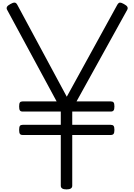

<svg xmlns="http://www.w3.org/2000/svg" viewBox="-20 -1441 1032 1475"><path d="M491 14Q447 14 447 -14V-404H154Q139 -404 133 -412.5Q127 -421 127 -443Q127 -466 133 -474Q139 -482 154 -482H447V-584H154Q139 -584 133 -592.5Q127 -601 127 -623Q127 -646 133 -654Q139 -662 154 -662H415L35 -1365Q28 -1377 33.5 -1388Q39 -1399 60 -1410Q79 -1421 91.5 -1421Q104 -1421 113 -1404L493 -698L881 -1404Q891 -1421 902 -1421Q913 -1421 932 -1410Q953 -1399 958.5 -1388Q964 -1377 957 -1365L568 -662H831Q846 -662 852.5 -654Q859 -646 859 -623Q859 -601 852.5 -592.5Q846 -584 831 -584H535V-482H831Q846 -482 852.5 -474Q859 -466 859 -443Q859 -421 852.5 -412.5Q846 -404 831 -404H535V-14Q535 14 491 14Z"/></svg>

Font: Playwrite BE WAL
Style: Regular
Weight: 400
Designer: Veronika Burian, José Scaglione
Foundry: TypeTogether
Version: Version 1.002